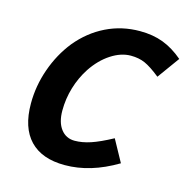

<svg xmlns="http://www.w3.org/2000/svg" viewBox="-102 -769 869 883"><g transform="rotate(15 332.5 -327.5)"><path d="M282 15Q173 15 116 -44.5Q59 -104 59 -219Q59 -303 87.5 -384Q116 -465 167 -529Q223 -597 297.5 -633.5Q372 -670 458 -670Q520 -670 569 -651.5Q618 -633 665 -593L589 -488Q544 -524 514.5 -537Q485 -550 447 -550Q400 -550 352.5 -519Q305 -488 269 -434Q239 -388 223 -334.5Q207 -281 207 -225Q207 -169 231.5 -137Q256 -105 297 -105Q333 -105 373.5 -118.5Q414 -132 473 -164L530 -60Q466 -22 404.5 -3.5Q343 15 282 15Z"/></g></svg>

Font: Intel One Mono
Style: Bold Italic
Weight: 700
Italic angle: -16°
Monospace: yes
Designer: Fred Shallcrass
Foundry: Frere-Jones Type LLC
Version: Version 1.400;hotconv 1.1.0;makeotfexe 2.6.0;FJTRelease1.4